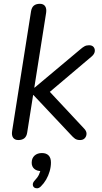

<svg xmlns="http://www.w3.org/2000/svg" viewBox="-20 -732 540 1013"><path d="M76.9 6.9Q57.9 6.9 49.2 -5.4Q40.5 -17.8 43.9 -40.1L143.8 -672.6Q147.2 -693 158.8 -702.5Q170.5 -711.9 190.3 -711.9Q209.3 -711.9 218 -699.3Q226.7 -686.7 223.3 -663.9L161 -269.9H163L402.5 -470.6Q415.7 -482.2 425.8 -487.7Q436 -493.3 450.1 -493.3Q466.1 -493.3 473.9 -483.8Q481.7 -474.3 480 -460.7Q478.3 -447.1 464.6 -434.9L217.1 -225.5L220.3 -271.5L425.4 -51.9Q437.2 -38.8 436.5 -25.2Q435.8 -11.6 426.8 -2.3Q417.9 6.9 402.3 6.9Q385.9 6.9 375.6 -0.3Q365.4 -7.6 351.2 -23.6L156.7 -230.4H154.7L123.4 -32.4Q117.6 6.9 76.9 6.9ZM195.7 251.4Q185.8 261.3 175.7 261.5Q165.6 261.7 159.2 256.1Q152.9 250.4 153.1 240.5Q153.4 230.6 163.2 220.3Q178.3 204.7 185.6 189.2Q192.9 173.7 195.4 156.1L198.5 170.7Q174.4 170.7 160.8 158.8Q147.2 146.9 147.2 126.6Q147.2 102.6 162.2 89Q177.1 75.5 201.1 75.5Q224.2 75.5 236.5 88.2Q248.8 100.8 248.8 125.7Q248.8 148.1 242.1 171.4Q235.4 194.8 223.5 215.4Q211.5 236 195.7 251.4Z"/></svg>

Font: Nunito ExtraLight
Style: Italic
Weight: 200
Italic angle: -9°
Designer: Vernon Adams
Foundry: Vernon Adams
Version: Version 3.602